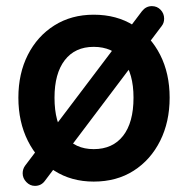

<svg xmlns="http://www.w3.org/2000/svg" viewBox="-20 -578 614 627"><path d="M286 15Q213 15 157.5 -20.5Q102 -56 71 -118Q40 -180 40 -259Q40 -338 71 -399Q102 -460 157.5 -495Q213 -530 286 -530Q361 -530 416.5 -495Q472 -460 503 -399Q534 -338 534 -259Q534 -180 503 -118Q472 -56 416.5 -20.5Q361 15 286 15ZM286 -91Q348 -91 382 -134.5Q416 -178 416 -259Q416 -338 382 -381.5Q348 -425 286 -425Q225 -425 191.5 -381.5Q158 -338 158 -259Q158 -178 191.5 -134.5Q225 -91 286 -91ZM94 29Q78 29 66 16.5Q54 4 54 -12Q54 -26 62 -37L444 -542Q457 -558 476 -558Q493 -558 504.5 -546Q516 -534 516 -517Q516 -503 508 -493L127 12Q115 29 94 29Z"/></svg>

Font: National Park SemiBold
Style: Regular
Weight: 600
Designer: Andrea Herstowski, Ben Hoepner
Version: Version 1.009